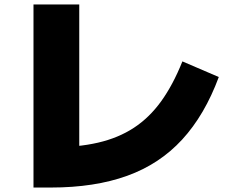

<svg xmlns="http://www.w3.org/2000/svg" viewBox="-20 -800 1040 860"><path d="M130 40V-780H335V0L209 -140Q328 -140 419 -161Q510 -182 579.5 -227.5Q649 -273 702 -346.5Q755 -420 797 -525L960 -455Q897 -285 796 -175Q695 -65 549.5 -12.5Q404 40 208 40Z"/></svg>

Font: M PLUS 2 Black
Style: Regular
Weight: 900
Designer: Coji Morishita
Foundry: UNDERFOREST DESIGN
Version: Version 1.001